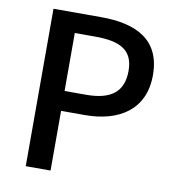

<svg xmlns="http://www.w3.org/2000/svg" viewBox="-82 -810 811 884"><g transform="rotate(10 323.5 -368.0)"><path d="M97 0H213V-279H324C484 -279 601 -353 601 -514C601 -680 484 -736 320 -736H97ZM213 -372V-643H309C426 -643 487 -611 487 -514C487 -417 431 -372 313 -372Z"/></g></svg>

Font: Noto Sans CJK KR Medium
Style: Regular
Weight: 500
Designer: Ryoko NISHIZUKA (kana & ideographs); Paul D. Hunt (Latin, Greek & Cyrillic); Wenlong ZHANG (bopomofo); Sandoll Communica
Foundry: Adobe Systems Incorporated
Version: Version 1.004;PS 1.004;hotconv 1.0.82;makeotf.lib2.5.63406